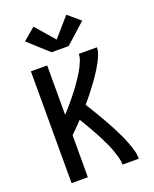

<svg xmlns="http://www.w3.org/2000/svg" viewBox="-177 -1087 953 1186"><g transform="rotate(-20 300.0 -494.5)"><path d="M83 0V-735H190V-410Q203 -424 216 -439Q229 -454 241.5 -469Q254 -484 266.5 -499Q279 -514 290.5 -529.5Q302 -545 313.5 -561Q325 -577 336 -593.5Q347 -610 357 -626.5Q367 -643 375.5 -660.5Q384 -678 391 -696.5Q398 -715 398 -735H517Q517 -712 508.5 -690.5Q500 -669 489.5 -648.5Q479 -628 467 -608.5Q455 -589 442 -570Q429 -551 415.5 -532.5Q402 -514 388 -496Q374 -478 359.5 -460Q345 -442 330 -425Q346 -400 361 -375Q376 -350 391 -324.5Q406 -299 420.5 -273Q435 -247 448.5 -221Q462 -195 474.5 -168.5Q487 -142 497.5 -114.5Q508 -87 516.5 -58Q525 -29 525 0H418Q418 -24 411.5 -47.5Q405 -71 397 -94Q389 -117 379 -139Q369 -161 358.5 -182.5Q348 -204 336.5 -225.5Q325 -247 313 -268Q301 -289 288.5 -310Q276 -331 264 -351Q246 -332 227.5 -313Q209 -294 190 -276V0ZM244 -802 112 -921 192 -989 300 -865 408 -989 488 -921 356 -802Z"/></g></svg>

Font: Iosevka Curly SmBdEx
Style: Regular
Weight: 600
Width: 7
Monospace: yes
Designer: Belleve Invis
Foundry: Belleve Invis
Version: Version 11.1.0; ttfautohint (v1.8.3)